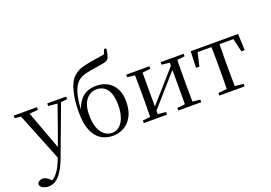

<svg xmlns="http://www.w3.org/2000/svg" viewBox="-152 -1245 2718 1924"><g transform="rotate(-20 1207.5 -282.5)"><path d="M80.4 271Q47 271 19.9 256.7Q-7.3 242.4 -10.1 216.7Q-6.5 196.1 10.3 186.2Q27.1 176.2 48.2 176.2Q68 176.2 85.7 186.3Q103.5 196.3 120.1 213.2L148.8 241.4L117.3 257.1L97.5 240.1Q146.9 226.4 185.4 179Q223.9 131.6 251.9 57.6L280.6 -15.2L285.2 -27.8L374.4 -274.3L458.3 -516H497.2L287.1 46.5Q257.2 125.6 224.8 175.3Q192.4 225.1 156.7 248Q121 271 80.4 271ZM271.7 51.4 44 -516H135.3L303.7 -59.3L309.7 -46.2ZM-7.8 -488.4V-516H239.5V-488.4L132.9 -478.1H91.1ZM349.5 -488.4V-516H551.6V-488.4L470.3 -478.9H455.3Z M860.7 14.6Q787 14.6 732.2 -20.7Q677.4 -56 646.7 -130.7Q616 -205.4 616 -323.6Q616 -448.4 640 -543.3Q663.9 -638.2 710.2 -681.9Q748.9 -718.7 794.7 -733.9Q840.6 -749.1 905.5 -760.1Q941.6 -766.9 980.3 -771.9Q1019 -776.9 1050.6 -782.7L1071.9 -835.6L1094.2 -829.8Q1089.9 -791 1082.9 -764.1Q1076 -737.2 1063.7 -722.5Q1048.4 -707.9 1008.8 -700.5Q969.2 -693.1 917.8 -685.1Q873 -679.1 839.6 -671.8Q806.1 -664.5 781.3 -654.7Q756.6 -644.9 736.7 -628.1Q697.8 -595.4 673.9 -524.7Q650.1 -454.1 644.9 -325.7L640.5 -327.7Q659.2 -387.9 689.1 -429.7Q719.1 -471.4 763.8 -493Q808.5 -514.6 869.8 -514.6Q935.2 -514.6 987.1 -486.7Q1039 -458.7 1069.4 -403.4Q1099.8 -348.1 1099.8 -266.3Q1099.8 -168.8 1065.6 -106.7Q1031.5 -44.6 976.7 -15Q921.9 14.6 860.7 14.6ZM861.3 -16.4Q906.9 -16.4 940.7 -45.6Q974.5 -74.7 993.6 -129.3Q1012.7 -183.9 1012.7 -259.1Q1012.7 -335.8 993.8 -384.7Q974.8 -433.6 940.6 -456.9Q906.3 -480.3 860.9 -480.3Q794.3 -480.3 749.2 -425.1Q704.1 -369.8 704.1 -260.3Q704.1 -181.7 724.5 -127.1Q744.9 -72.5 780.7 -44.5Q816.5 -16.4 861.3 -16.4Z M1191.5 0V-27.8L1299.7 -38.6H1334.3L1439.3 -27.8V0ZM1558.9 0V-27.8L1661.6 -38.6H1696L1804.2 -27.8V0ZM1271.1 0Q1272.3 -24.4 1272.8 -65.3Q1273.3 -106.3 1273.8 -150.3Q1274.3 -194.3 1274.3 -228.5V-288.3Q1274.3 -321.7 1273.8 -365.7Q1273.3 -409.7 1272.8 -450.7Q1272.3 -491.8 1271.1 -516H1352.7V0ZM1330.1 -46.9 1294.9 -65.8H1306.3L1483.2 -265.6L1664 -470.9L1697.7 -451H1686.4L1508.1 -249.4ZM1643.1 0V-516H1724.4Q1723.4 -491.8 1722.9 -450.7Q1722.4 -409.7 1721.9 -365.7Q1721.4 -321.7 1721.4 -288.3V-228.5Q1721.4 -194.3 1721.9 -150.3Q1722.4 -106.3 1722.9 -65.3Q1723.4 -24.4 1724.4 0ZM1191.5 -489.1V-516H1439.3V-489.1L1335.1 -477.4H1300.7ZM1558.9 -489.1V-516H1804.2V-489.1L1696.8 -477.4H1662.4Z M1872.3 -341.2 1879.1 -516H2384.9L2391.7 -341.2H2356.1L2315.8 -513.4L2358.2 -483.7H1905.7L1948.2 -513.4L1908.3 -341.2ZM1997.2 0V-27.8L2111.9 -38.6H2152.3L2266.8 -27.8V0ZM2088.2 0Q2089.2 -24.4 2089.8 -65.3Q2090.4 -106.3 2090.9 -150.3Q2091.4 -194.3 2091.4 -228.5V-288.3Q2091.4 -321.7 2090.9 -365.7Q2090.4 -409.7 2089.8 -450.7Q2089.2 -491.8 2088.2 -516H2175.8Q2174.8 -491.8 2174.3 -450.7Q2173.8 -409.7 2173.3 -365.7Q2172.8 -321.7 2172.8 -288.3V-228.5Q2172.8 -194.3 2173.3 -150.3Q2173.8 -106.3 2174.3 -65.3Q2174.8 -24.4 2175.8 0Z"/></g></svg>

Font: Early Summer Mincho VF
Style: Regular
Weight: 250
Designer: GuiWonder
Version: Version 1.002